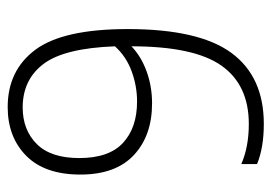

<svg xmlns="http://www.w3.org/2000/svg" viewBox="-126 -590 723 512"><g transform="rotate(90 236.0 -333.5)"><path d="M445 -186Q445 -91 395 -41.5Q345 8 265 8Q167 8 112 -66Q57 -140 57 -312Q57 -502 120.5 -588.5Q184 -675 310 -675Q373 -675 417 -657V-615Q371 -635 310 -635Q206 -635 154.5 -562Q103 -489 103 -322Q130 -348 170 -362.5Q210 -377 255 -377Q341 -377 393 -328.5Q445 -280 445 -186ZM401 -183Q401 -262 360.5 -299.5Q320 -337 250 -337Q209 -337 169.5 -322.5Q130 -308 103 -278Q108 -143 150 -87.5Q192 -32 266 -32Q326 -32 363.5 -69.5Q401 -107 401 -183Z"/></g></svg>

Font: KaputaLibre
Style: Regular
Weight: 400
Designer: Multiple designers
Foundry: Textual
Version: Version 2.900